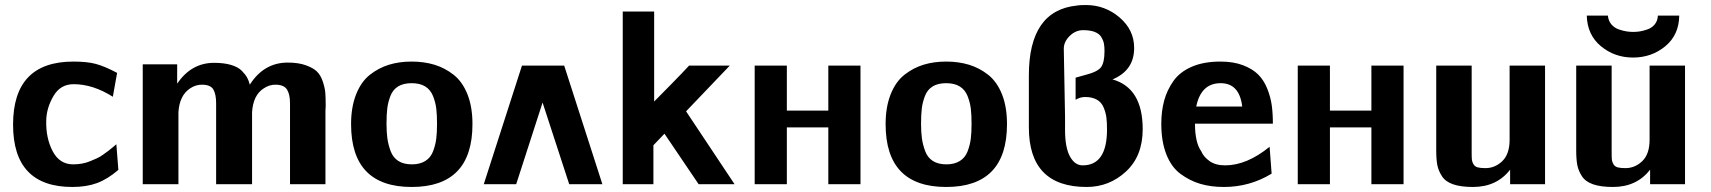

<svg xmlns="http://www.w3.org/2000/svg" viewBox="-20 -733 6809 764"><path d="M32 -237Q32 -488 272 -488Q327 -488 362 -478.5Q397 -469 446 -443L429 -348Q350 -398 273 -398Q220 -398 192.5 -350.5Q165 -303 164 -254Q162 -184 189.5 -131.5Q217 -79 271 -79Q289 -79 306 -82Q323 -85 338.5 -91.5Q354 -98 365.5 -103Q377 -108 391.5 -118.5Q406 -129 411.5 -133Q417 -137 430 -148L443 -159L451 -57Q408 -20 366 -4.5Q324 11 268 11Q32 11 32 -237Z M548 0V-477H685V-400Q741 -483 832 -483Q872 -483 900 -474.5Q928 -466 942.5 -451Q957 -436 963.5 -424Q970 -412 974 -396Q1030 -484 1125 -484Q1167 -484 1196.5 -473.5Q1226 -463 1241 -448.5Q1256 -434 1264.5 -408.5Q1273 -383 1274.5 -363Q1276 -343 1276 -311Q1276 -308 1275.5 -302Q1275 -296 1275 -293V0H1134V-322Q1134 -357 1122.5 -376Q1111 -395 1079 -396Q1052 -397 1029 -381Q987 -354 983 -286V0H840V-322Q840 -357 829.5 -376Q819 -395 787 -396Q759 -397 736 -381Q694 -353 690 -286V-285V0Z M1377 -239Q1377 -307 1397 -357.5Q1417 -408 1452 -435.5Q1487 -463 1528 -475.5Q1569 -488 1618 -488Q1667 -488 1708.5 -475.5Q1750 -463 1785 -435.5Q1820 -408 1840 -358Q1860 -308 1860 -239Q1860 11 1618 11Q1377 11 1377 -239ZM1518 -241Q1518 -207 1521.5 -182Q1525 -157 1534.5 -131.5Q1544 -106 1565 -92.5Q1586 -79 1619 -79Q1651 -79 1672.5 -92.5Q1694 -106 1703.5 -131.5Q1713 -157 1716 -181.5Q1719 -206 1719 -241Q1719 -276 1716 -301Q1713 -326 1703 -351Q1693 -376 1672 -389Q1651 -402 1618 -402Q1585 -402 1564 -389Q1543 -376 1533.5 -351Q1524 -326 1521 -301.5Q1518 -277 1518 -241Z M2377 0H2245L2139 -325L2034 0H1905L2057 -472H2225Z M2458 0V-687H2583V-329Q2606 -352 2653 -400Q2700 -448 2722 -472H2884L2710 -290L2903 0H2760L2624 -201Q2618 -194 2602 -178Q2586 -162 2580 -155V0Z M2983 0V-472H3111V-293H3276V-472H3404V0H3276V-226H3111V0Z M3504 -239Q3504 -307 3524 -357.5Q3544 -408 3579 -435.5Q3614 -463 3655 -475.5Q3696 -488 3745 -488Q3794 -488 3835.5 -475.5Q3877 -463 3912 -435.5Q3947 -408 3967 -358Q3987 -308 3987 -239Q3987 11 3745 11Q3504 11 3504 -239ZM3645 -241Q3645 -207 3648.5 -182Q3652 -157 3661.5 -131.5Q3671 -106 3692 -92.5Q3713 -79 3746 -79Q3778 -79 3799.5 -92.5Q3821 -106 3830.5 -131.5Q3840 -157 3843 -181.5Q3846 -206 3846 -241Q3846 -276 3843 -301Q3840 -326 3830 -351Q3820 -376 3799 -389Q3778 -402 3745 -402Q3712 -402 3691 -389Q3670 -376 3660.5 -351Q3651 -326 3648 -301.5Q3645 -277 3645 -241Z M4074 -226V-433Q4074 -692 4266 -711H4265Q4276 -713 4301 -713Q4377 -713 4435 -663.5Q4493 -614 4493 -542Q4493 -453 4407 -417Q4527 -383 4527 -219Q4527 -112 4460.5 -50.5Q4394 11 4304 11Q4074 11 4074 -226ZM4260 -336V-424L4296 -434Q4348 -447 4361.5 -466Q4375 -485 4375 -530Q4375 -548 4372.5 -560.5Q4370 -573 4362 -586Q4354 -599 4336 -606Q4318 -613 4290 -613Q4260 -613 4236.5 -590Q4213 -567 4213 -539L4218 -269V-253V-216Q4218 -146 4237.5 -110.5Q4257 -75 4288 -75Q4385 -75 4385 -218Q4385 -246 4382.5 -265.5Q4380 -285 4371.5 -305.5Q4363 -326 4344.5 -336.5Q4326 -347 4298 -347Q4278 -347 4260 -336Z M4601 -240Q4601 -291 4612.5 -333Q4624 -375 4649.5 -411Q4675 -447 4722.5 -467.5Q4770 -488 4836 -488Q4888 -488 4926 -473.5Q4964 -459 4986.5 -436.5Q5009 -414 5022.5 -380.5Q5036 -347 5040.5 -314Q5045 -281 5045 -241H4735Q4735 -166 4760 -131Q4769 -109 4793 -92Q4817 -75 4855 -75Q4941 -75 5032 -149L5040 -42Q4953 11 4850 11Q4798 11 4756 -1.5Q4714 -14 4677.5 -41Q4641 -68 4621 -119Q4601 -170 4601 -240ZM4740 -309H4923Q4912 -402 4837 -402Q4759 -402 4740 -309Z M5144 0V-472H5272V-293H5437V-472H5565V0H5437V-226H5272V0Z M5695 -134V-472H5836V-125Q5836 -105 5837 -96.5Q5838 -88 5843.5 -79Q5849 -70 5860 -67Q5871 -64 5891 -64Q5929 -64 5958 -92Q5987 -120 5987 -177V-472H6128V0H5989V-58Q5936 11 5841 11Q5793 11 5762.5 0.5Q5732 -10 5718 -31.5Q5704 -53 5699.5 -75.5Q5695 -98 5695 -134Z M6294 -671H6378Q6380 -650 6392 -636Q6404 -622 6421.5 -616Q6439 -610 6452.5 -608Q6466 -606 6479 -606Q6492 -606 6505 -608Q6518 -610 6535.5 -616Q6553 -622 6564.5 -636Q6576 -650 6577 -671H6662Q6661 -594 6606.5 -549Q6552 -504 6478 -504Q6405 -504 6350.5 -549Q6296 -594 6294 -671ZM6252 -134V-472H6393V-125Q6393 -105 6394 -96.5Q6395 -88 6400.5 -79Q6406 -70 6417 -67Q6428 -64 6448 -64Q6486 -64 6515 -92Q6544 -120 6544 -177V-472H6685V0H6546V-58Q6493 11 6398 11Q6350 11 6319.5 0.5Q6289 -10 6275 -31.5Q6261 -53 6256.5 -75.5Q6252 -98 6252 -134Z"/></svg>

Font: Coval
Style: Heavy
Weight: 900
Foundry: Context Ltd
Version: Version 001.000